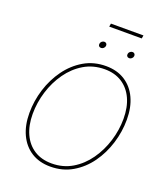

<svg xmlns="http://www.w3.org/2000/svg" viewBox="-178 -1132 1093 1263"><g transform="rotate(20 368.5 -500.5)"><path d="M323.7 9.8Q246.1 9.8 190.4 -25.6Q134.8 -61 104.7 -125.2Q74.7 -189.5 74.7 -275.4Q74.7 -359.9 100.3 -441.9Q126 -523.9 174.3 -590.6Q222.7 -657.2 290.8 -697.3Q358.9 -737.3 444.3 -737.3Q521.5 -737.3 577.1 -701.9Q632.8 -666.5 662.6 -602.5Q692.4 -538.6 692.4 -452.1Q692.4 -368.2 667 -285.9Q641.6 -203.6 593.8 -137Q545.9 -70.3 477.8 -30.3Q409.7 9.8 323.7 9.8ZM324.7 -12.7Q404.8 -12.7 468.5 -50.8Q532.2 -88.9 577.1 -152.6Q622.1 -216.3 646 -293.7Q669.9 -371.1 669.9 -450.2Q669.9 -530.8 642.8 -590.1Q615.7 -649.4 564.9 -682.1Q514.2 -714.8 443.8 -714.8Q363.3 -714.8 299.3 -676.8Q235.4 -638.7 190.2 -575Q145 -511.2 121.1 -433.6Q97.2 -356 97.2 -276.9Q97.2 -197.3 124.3 -137.7Q151.4 -78.1 202.4 -45.4Q253.4 -12.7 324.7 -12.7ZM568.4 -837.9Q558.6 -837.9 553 -844.7Q547.4 -851.6 549.3 -861.3Q550.8 -870.6 558.6 -877.2Q566.4 -883.8 576.2 -883.8Q585.4 -883.8 590.8 -877.2Q596.2 -870.6 594.7 -861.3Q593.3 -851.6 585.4 -844.7Q577.6 -837.9 568.4 -837.9ZM371.1 -837.9Q361.3 -837.9 355.7 -844.7Q350.1 -851.6 352.1 -861.3Q353.5 -870.6 361.3 -877.2Q369.1 -883.8 378.9 -883.8Q388.2 -883.8 393.6 -877.2Q398.9 -870.6 397.5 -861.3Q396 -851.6 388.2 -844.7Q380.4 -837.9 371.1 -837.9ZM605.5 -1010.7 601.6 -988.3H374L377.9 -1010.7Z"/></g></svg>

Font: Inter 17pt Thin
Style: Italic
Weight: 250
Italic angle: -9.3988°
Version: Version 4.001;git-66647c0bb